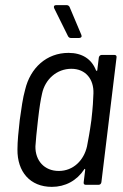

<svg xmlns="http://www.w3.org/2000/svg" viewBox="-20 -720 481 748"><path d="M297 -584 251 -693C249 -697 245 -700 240 -700H198C191 -700 188 -695 191 -688L245 -579C247 -575 251 -572 256 -572H288C296 -572 300 -577 297 -584ZM365 -496 359 -447C359 -443 356 -443 354 -446C337 -490 300 -514 247 -514C161 -514 98 -455 78 -371C69 -340 63 -296 57 -253C52 -210 48 -168 48 -138C47 -51 97 8 182 8C234 8 279 -16 308 -60C309 -63 312 -63 312 -59L306 -10C305 -4 308 0 314 0H364C370 0 374 -4 375 -10L434 -496C435 -502 432 -506 426 -506H376C371 -506 366 -502 365 -496ZM319 -150C307 -96 266 -54 209 -54C153 -54 117 -94 118 -150C120 -177 122 -201 128 -253C134 -305 138 -329 144 -356C156 -411 201 -452 258 -452C314 -452 346 -411 344 -356C343 -329 342 -305 336 -252C329 -201 324 -177 319 -150Z"/></svg>

Font: Barlow Semi Condensed
Style: Italic
Weight: 400
Width: 4
Italic angle: -7°
Designer: Jeremy Tribby
Foundry: Tribby Type
Version: Version 1.422;hotconv 1.0.109;makeotfexe 2.5.65596